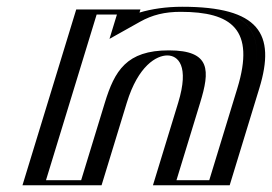

<svg xmlns="http://www.w3.org/2000/svg" viewBox="-20 -548 805 568"><path d="M255.5 0H71.5L230.5 -520H370.5L361.6 -491C402.6 -514 453.9 -528 518.9 -528C710.9 -528 774.8 -459 722.2 -287L634.5 0H457.5L532.1 -244C563 -345 548.9 -384 474.9 -384C400.9 -384 361 -345 330.1 -244ZM245.1 -15H91.1L240.9 -505H350.9L338 -462.7L366.2 -478.6C403.6 -499.5 451.4 -513 514.3 -513C701.4 -513 757.3 -450.6 707.2 -287L624.1 -15H477.1L547.1 -244C578.8 -347.6 563.8 -399 479.5 -399C395.5 -399 346.9 -347.9 315.1 -244ZM245.1 -15 315.1 -244C346.9 -347.9 395.5 -399 479.5 -399C563.8 -399 578.8 -347.6 547.1 -244L477.1 -15H624.1L707.2 -287C757.3 -450.6 701.4 -513 514.3 -513C451.4 -513 403.6 -499.5 366.2 -478.6L338 -462.7L350.9 -505H240.9L91.1 -15ZM255.5 0 330.1 -244C360.9 -344.8 401.3 -384 474.9 -384C548.6 -384 562.9 -344.8 532.1 -244L457.5 0H634.5L722.2 -287C774.8 -458.8 710.8 -528 518.9 -528C453.9 -528 402.6 -514 361.6 -491L370.5 -520H230.5L71.5 0ZM220.1 -15H116.1L265.9 -505H325.9L303.9 -433L394.4 -483.7C430.4 -503.9 467.4 -513 514.3 -513C665.1 -513 735.5 -461.2 682.2 -287L599.1 -15H502.1L572.1 -244C601 -338.5 605 -399 479.5 -399C354.3 -399 319.1 -338.7 290.1 -244ZM280.5 0 355.1 -244C388.8 -354.2 443.4 -384 474.9 -384C506.3 -384 540.8 -354.1 507.1 -244L432.5 0H659.5L747.2 -287C796.6 -448.4 746.5 -528 518.9 -528C471.1 -528 427.9 -521.4 392.7 -510.8L395.5 -520H205.5L46.5 0Z"/></svg>

Font: Hussar Outliner
Style: Obl
Weight: 700
Foundry: Cannot Into Space Fonts
Version: Version 0.92